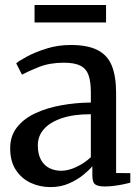

<svg xmlns="http://www.w3.org/2000/svg" viewBox="-20 -734 558 764"><path d="M181 10.5Q138.5 10.5 102 -6.5Q65.5 -23.5 43 -57.8Q20.5 -92 20.5 -144Q20.5 -193.5 48 -228Q75.5 -262.5 121.5 -283.8Q167.5 -305 224.8 -315.2Q282 -325.5 341.5 -326V-366Q341.5 -408.5 332.5 -434.5Q323.5 -460.5 300.2 -472.5Q277 -484.5 234 -484.5Q178 -484.5 135.2 -467.5Q92.5 -450.5 67.5 -437L44.5 -482Q56.5 -492.5 88.8 -509.8Q121 -527 166 -541Q211 -555 261.5 -555Q328 -555 367.8 -535Q407.5 -515 424.8 -472.8Q442 -430.5 442 -363.5V-45.5L498.5 -45V-7Q487.5 -4 470.5 -0.5Q453.5 3 434 5.5Q414.5 8 397.5 8Q371 8 359.2 0Q347.5 -8 347.5 -36.5V-72.5Q336 -58.5 312.5 -39Q289 -19.5 255.5 -4.5Q222 10.5 181 10.5ZM223.5 -54.5Q252 -54.5 284.2 -69.8Q316.5 -85 341.5 -108.5V-279.5Q272.5 -279.5 225.5 -263.5Q178.5 -247.5 154.5 -220Q130.5 -192.5 130.5 -156Q130.5 -121 142.8 -98.5Q155 -76 176.2 -65.2Q197.5 -54.5 223.5 -54.5ZM402 -714V-644.5H117.5V-714Z"/></svg>

Font: Merriweather 48pt
Style: Regular
Weight: 400
Version: Version 2.100